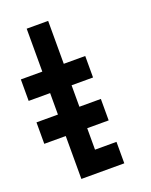

<svg xmlns="http://www.w3.org/2000/svg" viewBox="-145 -856 735 934"><g transform="rotate(-20 222.0 -389.0)"><path d="M111.1 -333.3V-444.4H0V-555.6H111.1V-777.8H222.2V-555.6H333.3V-444.4H222.2V-333.3H333.3V-222.2H222.2V-111.1H333.3V0H111.1V-222.2H0V-333.3Z"/></g></svg>

Font: Pixeloid Sans
Style: Regular
Weight: 400
Designer: GGBotNet
Foundry: GGBotNet
Version: 0.5